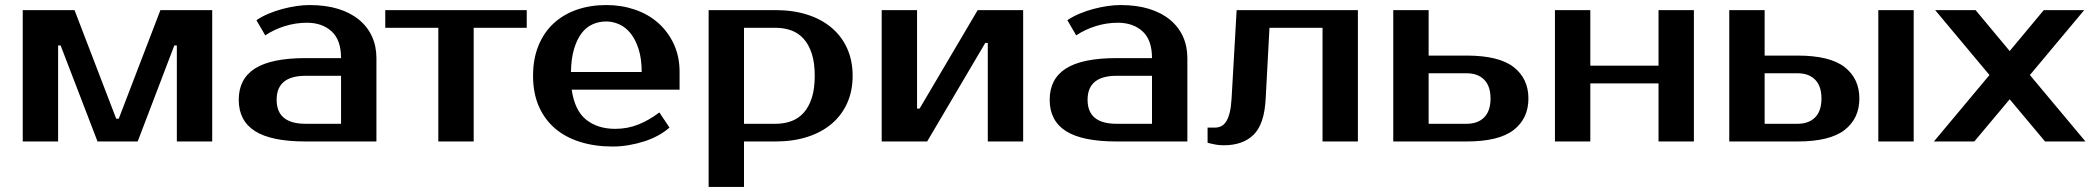

<svg xmlns="http://www.w3.org/2000/svg" viewBox="-20 -560 8285 760"><path d="M450 -90 615 -520H820V0H680V-380H670L525 0H366L220 -380H210V0H70V-520H275L440 -90Z M1075 -165Q1075 -70 1190 -70H1330V-260H1190Q1075 -260 1075 -165ZM1330 -330Q1330 -402 1292.5 -436Q1255 -470 1195 -470Q1150 -470 1107 -456.5Q1064 -443 1030 -420L995 -480Q1017 -495 1043.5 -506Q1070 -517 1098 -524.5Q1126 -532 1153.5 -536Q1181 -540 1205 -540Q1269 -540 1318 -525Q1367 -510 1401 -482Q1435 -454 1452.5 -415.5Q1470 -377 1470 -330V0H1190Q1054 0 989.5 -41Q925 -82 925 -165Q925 -248 989.5 -289Q1054 -330 1190 -330Z M2065 -450H1855V0H1715V-450H1505V-520H2065Z M2415 -50Q2464 -50 2506.5 -67Q2549 -84 2590 -115L2630 -55Q2611 -38 2585.5 -24Q2560 -10 2530.5 -0.5Q2501 9 2469 14.5Q2437 20 2405 20Q2334 20 2275.5 1.5Q2217 -17 2176 -52.5Q2135 -88 2112.5 -140Q2090 -192 2090 -260Q2090 -327 2111.5 -379.5Q2133 -432 2171.5 -467.5Q2210 -503 2263 -521.5Q2316 -540 2380 -540Q2440 -540 2493 -522Q2546 -504 2585 -469.5Q2624 -435 2647 -386Q2670 -337 2670 -275V-205H2243Q2255 -122 2300.5 -86Q2346 -50 2415 -50ZM2380 -475Q2351 -475 2326 -464Q2301 -453 2282.5 -429Q2264 -405 2252.5 -367Q2241 -329 2240 -275H2520Q2520 -327 2508 -365Q2496 -403 2476.5 -427.5Q2457 -452 2431.5 -463.5Q2406 -475 2380 -475Z M2925 -450V-70H3050Q3084 -70 3112.5 -80.5Q3141 -91 3161.5 -114Q3182 -137 3193.5 -173Q3205 -209 3205 -260Q3205 -311 3193.5 -347Q3182 -383 3161.5 -406Q3141 -429 3112.5 -439.5Q3084 -450 3050 -450ZM3050 -520Q3119 -520 3175.5 -502Q3232 -484 3272 -450Q3312 -416 3333.5 -368Q3355 -320 3355 -260Q3355 -200 3333.5 -152Q3312 -104 3272 -70Q3232 -36 3175.5 -18Q3119 0 3050 0H2925V180H2785V-520Z M4030 -520V0H3890V-390H3880L3650 0H3470V-520H3610V-130H3620L3850 -520Z M4285 -165Q4285 -70 4400 -70H4540V-260H4400Q4285 -260 4285 -165ZM4540 -330Q4540 -402 4502.5 -436Q4465 -470 4405 -470Q4360 -470 4317 -456.5Q4274 -443 4240 -420L4205 -480Q4227 -495 4253.5 -506Q4280 -517 4308 -524.5Q4336 -532 4363.5 -536Q4391 -540 4415 -540Q4479 -540 4528 -525Q4577 -510 4611 -482Q4645 -454 4662.5 -415.5Q4680 -377 4680 -330V0H4400Q4264 0 4199.5 -41Q4135 -82 4135 -165Q4135 -248 4199.5 -289Q4264 -330 4400 -330Z M4760 -55H4790Q4803 -55 4814 -60.5Q4825 -66 4833.5 -79Q4842 -92 4847.5 -114Q4853 -136 4855 -170L4875 -520H5355V0H5215V-450H5005L4990 -170Q4985 -69 4942.5 -27Q4900 15 4825 15Q4801 15 4781 10Q4770 8 4760 5Z M5785 -340Q5913 -340 5971.5 -294.5Q6030 -249 6030 -170Q6030 -91 5971.5 -45.5Q5913 0 5785 0H5495V-520H5635V-340ZM5635 -270V-70H5785Q5830 -70 5855 -95.5Q5880 -121 5880 -170Q5880 -219 5855 -244.5Q5830 -270 5785 -270Z M6685 -520V0H6545V-230H6275V0H6135V-520H6275V-300H6545V-520Z M7415 0V-520H7555V0ZM7095 -340Q7223 -340 7281.5 -294.5Q7340 -249 7340 -170Q7340 -91 7281.5 -45.5Q7223 0 7095 0H6825V-520H6965V-340ZM6965 -270V-70H7095Q7140 -70 7165 -95.5Q7190 -121 7190 -170Q7190 -219 7165 -244.5Q7140 -270 7095 -270Z M8015 -263 8235 0H8075L7935 -167L7795 0H7635L7855 -263L7640 -520H7800L7935 -358L8070 -520H8230Z"/></svg>

Font: Prosto One
Style: Regular
Weight: 400
Designer: Pavel Emelyanov and Jovanny lemonad
Foundry: Pavel Emelyanov and Jovanny Lemonad
Version: Version 1.001